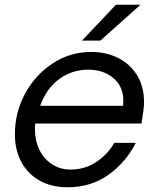

<svg xmlns="http://www.w3.org/2000/svg" viewBox="-20 -783 669 813"><path d="M43 -215Q43 -306 86 -386Q129 -466 203 -514.5Q277 -563 366 -563Q429 -563 479.5 -538Q530 -513 560 -465Q590 -417 590 -349Q589 -317 579 -260H129Q128 -252 128 -235Q128 -188 146.5 -149.5Q165 -111 199.5 -88Q234 -65 279 -65Q339 -65 387.5 -97Q436 -129 464 -178H555Q512 -94 438 -42Q364 10 266 10Q198 10 147.5 -18.5Q97 -47 70 -98Q43 -149 43 -215ZM501 -335Q502 -342 502 -358Q502 -417 460 -452.5Q418 -488 354 -488Q299 -488 253 -462.5Q207 -437 176 -389Q161 -365 150 -335ZM405 -611H327L471 -763H575Z"/></svg>

Font: Open Sauce One
Style: Italic
Weight: 400
Italic angle: -10°
Designer: Alfredo Marco Pradil
Foundry: Creative Sauce Fz LLC
Version: Version 1.477